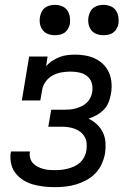

<svg xmlns="http://www.w3.org/2000/svg" viewBox="-20 -763 540 791"><path d="M206 8Q183 8 160.5 5.5Q138 3 116.5 -3Q95 -9 76.5 -20.5Q58 -32 44.5 -49Q31 -66 26 -88Q21 -110 24 -133Q25 -134 25 -136Q25 -138 26 -139H103Q103 -138 103 -137.5Q103 -137 103 -136Q101 -123 104.5 -111Q108 -99 116 -90.5Q124 -82 134.5 -76.5Q145 -71 157 -67.5Q169 -64 181.5 -63Q194 -62 206 -62Q220 -62 233.5 -63.5Q247 -65 260.5 -68.5Q274 -72 287 -78Q300 -84 310.5 -94Q321 -104 327.5 -117Q334 -130 336 -143Q338 -158 337 -172Q336 -186 329.5 -198Q323 -210 312.5 -218.5Q302 -227 289 -232Q276 -237 262 -239Q248 -241 234 -241H179L191 -311H245Q257 -311 269 -312Q281 -313 293 -316.5Q305 -320 316.5 -325.5Q328 -331 337.5 -340Q347 -349 352.5 -360.5Q358 -372 360 -384Q363 -403 358 -420.5Q353 -438 339.5 -449Q326 -460 308 -464Q290 -468 271 -468Q253 -468 234.5 -465Q216 -462 198.5 -453Q181 -444 169 -428Q157 -412 154 -394L146 -349H70L100 -530H176L170 -490Q181 -503 195.5 -512.5Q210 -522 225.5 -528Q241 -534 257.5 -536Q274 -538 289 -538Q312 -538 333.5 -534Q355 -530 374 -520.5Q393 -511 407.5 -496Q422 -481 430 -461.5Q438 -442 439.5 -420Q441 -398 437 -376Q434 -359 427.5 -342Q421 -325 408 -311.5Q395 -298 378.5 -289Q362 -280 345 -274Q364 -265 379.5 -250.5Q395 -236 404 -217Q413 -198 414.5 -176Q416 -154 413 -132Q409 -110 399.5 -88.5Q390 -67 374 -50Q358 -33 337 -21.5Q316 -10 294.5 -3.5Q273 3 250.5 5.5Q228 8 206 8ZM406 -618Q391 -618 377.5 -623Q364 -628 355.5 -639.5Q347 -651 344.5 -665.5Q342 -680 345 -695Q347 -705 352 -715Q357 -725 366 -731.5Q375 -738 385.5 -740.5Q396 -743 406 -743Q421 -743 435 -737.5Q449 -732 457 -720.5Q465 -709 467.5 -694.5Q470 -680 468 -665Q466 -655 460.5 -645Q455 -635 446 -628.5Q437 -622 426.5 -620Q416 -618 406 -618ZM206 -618Q191 -618 177.5 -623Q164 -628 155.5 -639.5Q147 -651 144.5 -665.5Q142 -680 145 -695Q147 -705 152 -715Q157 -725 166 -731.5Q175 -738 185.5 -740.5Q196 -743 206 -743Q221 -743 235 -737.5Q249 -732 257 -720.5Q265 -709 267.5 -694.5Q270 -680 268 -665Q266 -655 260.5 -645Q255 -635 246 -628.5Q237 -622 226.5 -620Q216 -618 206 -618Z"/></svg>

Font: Iosevka Slab
Style: Italic
Weight: 400
Italic angle: -9°
Monospace: yes
Designer: Belleve Invis
Foundry: Belleve Invis
Version: Version 11.1.0; ttfautohint (v1.8.3)